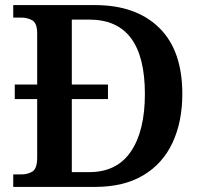

<svg xmlns="http://www.w3.org/2000/svg" viewBox="-20 -734 792 754"><path d="M32 0V-49H63Q89 -49 107.5 -60.5Q126 -72 126 -116V-345H38V-402H126V-602Q126 -643 107 -654Q88 -665 63 -665H32V-714H353Q514 -714 605 -625Q696 -536 696 -365Q696 -256 657.5 -173.5Q619 -91 542.5 -45.5Q466 0 353 0ZM330 -58Q439 -58 494 -139Q549 -220 549 -365Q549 -657 331 -657H262V-402H404V-345H262V-58Z"/></svg>

Font: Noto Serif Thai SemiBold
Style: Regular
Weight: 600
Designer: Monotype Design Team
Foundry: Monotype Imaging Inc.
Version: Version 2.001; ttfautohint (v1.8.4.7-5d5b)